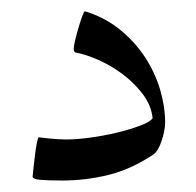

<svg xmlns="http://www.w3.org/2000/svg" viewBox="-20 -312 343 336"><path d="M269 -97.2Q269 -90.3 267.3 -82Q265.6 -73.7 262.9 -65.7Q260.3 -57.6 256.6 -51.3Q252.9 -44.9 249 -42Q209.5 -15.6 169.9 -5.9Q130.4 3.9 88.9 3.9Q64 3.9 50.5 2.7Q37.1 1.5 37.1 -2.9Q37.1 -4.4 38.3 -15.4Q39.6 -26.4 41 -38.8Q42.5 -51.3 44.4 -61.5Q46.4 -71.8 47.9 -71.8Q48.8 -71.8 54 -71Q59.1 -70.3 66.2 -69.6Q73.2 -68.8 81.1 -68.4Q88.9 -67.9 95.2 -67.9Q112.8 -67.9 136.7 -71Q160.6 -74.2 183.3 -79.6Q206.1 -85 223.9 -91.6Q241.7 -98.1 247.1 -105Q244.6 -128.4 229.2 -148.2Q213.9 -168 193.4 -183.1Q172.9 -198.2 150.6 -207.8Q128.4 -217.3 111.8 -220.2Q110.4 -221.2 109.6 -222.9Q108.9 -224.6 108.9 -226.1Q108.9 -230 111.3 -240.7Q113.8 -251.5 117.2 -262.9Q120.6 -274.4 123.8 -283.2Q127 -292 127.9 -292Q129.9 -292 132.8 -291Q166.5 -279.8 191.9 -258.5Q217.3 -237.3 234.4 -210.9Q251.5 -184.6 260.3 -154.8Q269 -125 269 -97.2Z"/></svg>

Font: Scheherazade
Style: Regular
Weight: 400
Designer: SIL International
Foundry: SIL International
Version: Version 2.100 (build 932/914)